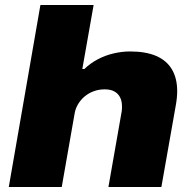

<svg xmlns="http://www.w3.org/2000/svg" viewBox="-20 -745 768 765"><path d="M15 0 141 -725H353L308 -470H316Q341 -494 371 -509.5Q401 -525 434 -532.5Q467 -540 498 -540Q561 -540 602.5 -522Q644 -504 665 -468.5Q686 -433 686 -382Q686 -369 684.5 -354Q683 -339 680 -323L623 0H412L465 -302Q466 -307 466 -312.5Q466 -318 466 -322Q466 -342 458.5 -357Q451 -372 436 -380.5Q421 -389 397 -389Q374 -389 353.5 -381.5Q333 -374 317 -360.5Q301 -347 290.5 -329Q280 -311 277 -291L226 0Z"/></svg>

Font: Archivo SemiExpanded Black
Style: Italic
Weight: 900
Width: 6
Italic angle: -10°
Designer: Hector Gatti
Foundry: Omnibus-Type
Version: Version 2.001